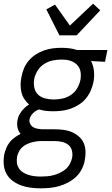

<svg xmlns="http://www.w3.org/2000/svg" viewBox="-40 -802 610 1044"><path d="M182 222Q154 222 126.5 218.5Q99 215 74.5 206Q50 197 29 181.5Q8 166 -4.5 143.5Q-17 121 -19.5 93.5Q-22 66 -17 38Q-13 21 -6 3.5Q1 -14 12.5 -28.5Q24 -43 40 -54.5Q56 -66 72 -74Q60 -88 55.5 -107.5Q51 -127 55 -148Q59 -173 76.5 -196Q94 -219 118 -234Q103 -247 92 -264Q81 -281 76.5 -300.5Q72 -320 72 -341.5Q72 -363 77 -385Q81 -408 90.5 -430.5Q100 -453 116.5 -472.5Q133 -492 155 -506Q177 -520 200 -528Q223 -536 246.5 -539Q270 -542 293 -542Q315 -542 337 -539.5Q359 -537 379 -530H544L531 -466L455 -470Q468 -445 471 -415Q474 -385 468 -355Q463 -331 453 -308.5Q443 -286 427 -266.5Q411 -247 389 -233Q367 -219 344 -211Q321 -203 297.5 -200Q274 -197 251 -197Q230 -197 210.5 -199Q191 -201 173 -207Q163 -204 155 -199Q147 -194 140 -187Q133 -180 128 -172Q123 -164 121 -155Q118 -142 123.5 -130Q129 -118 139 -111.5Q149 -105 161.5 -102.5Q174 -100 187 -99H257Q281 -99 305 -96Q329 -93 350 -84Q371 -75 388.5 -60Q406 -45 415 -24.5Q424 -4 425 20Q426 44 421 69Q417 93 405 117Q393 141 373.5 159.5Q354 178 330 190.5Q306 203 281.5 210Q257 217 232 219.5Q207 222 182 222ZM252 -261Q275 -261 299 -266Q323 -271 344.5 -285Q366 -299 379 -321Q392 -343 397 -366Q401 -387 398.5 -407.5Q396 -428 384.5 -443Q373 -458 355 -466.5Q337 -475 317 -477L293 -478Q270 -478 246 -473Q222 -468 200 -454Q178 -440 164.5 -418Q151 -396 146 -373Q142 -349 146.5 -326Q151 -303 166.5 -288Q182 -273 205 -267Q228 -261 252 -261ZM182 158Q199 158 216.5 156.5Q234 155 251 150.5Q268 146 285 138Q302 130 316 118.5Q330 107 339 90.5Q348 74 352 57Q356 36 351 16.5Q346 -3 331.5 -14.5Q317 -26 297.5 -30.5Q278 -35 257 -35H184Q171 -35 157 -33Q143 -31 129.5 -27Q116 -23 103 -16.5Q90 -10 79.5 0Q69 10 62.5 23Q56 36 53 49Q50 67 52 83.5Q54 100 63 113.5Q72 127 85.5 135.5Q99 144 115 149Q131 154 147.5 156Q164 158 182 158ZM283 -610 212 -751 259 -777 340 -663 466 -782 505 -746 377 -610Z"/></svg>

Font: Lode Term
Style: Italic
Weight: 400
Italic angle: -11°
Monospace: yes
Designer: Belleve Invis
Foundry: Belleve Invis
Version: Version 29.2.0